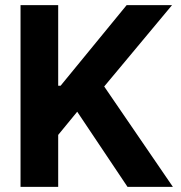

<svg xmlns="http://www.w3.org/2000/svg" viewBox="-20 -727 703 747"><path d="M59.9 -707H206.4V-393.4H215.7L472.7 -707H649.3L385.4 -390.5L652.6 0H476.1L280.4 -292.3L206.4 -202.1V0H59.9Z"/></svg>

Font: WEMIX Pretendard Variable
Style: Regular
Weight: 400
Designer: Base glyphs from Inter by Rasmus Andersson; Hangeul glyphs from Noto Sans CJK(Source Han Sans) by Jang Soo-young and Kan
Foundry: Kil Hyung-jin
Version: Version 1.000;Glyphs 3.2 (3208)